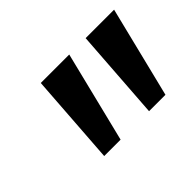

<svg xmlns="http://www.w3.org/2000/svg" viewBox="-65 -845 563 563"><g transform="rotate(-45 216.5 -563.5)"><path d="M109 -422ZM109 -422 129 -705H247L177 -422ZM295 -422 315 -705H433L363 -422Z"/></g></svg>

Font: Winston Medium
Style: Italic
Weight: 500
Italic angle: -9°
Designer: Original fonts by Vernon Adams / Changes by Cristiano Sobral
Foundry: Original fonts by Vernon Adams / Changes by Cristiano Sobral
Version: Version 2.503;July 17, 2020;FontCreator 13.0.0.2655 64-bit